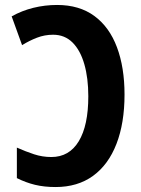

<svg xmlns="http://www.w3.org/2000/svg" viewBox="-20 -744 569 774"><path d="M204 10Q158 10 121 1Q84 -8 48 -26V-149Q84 -133 117.5 -122Q151 -111 187 -111Q259 -111 297.5 -174.5Q336 -238 336 -356Q336 -429 320 -485Q304 -541 272.5 -572.5Q241 -604 194 -604Q160 -604 129 -592Q98 -580 69 -562L27 -678Q68 -701 114.5 -712.5Q161 -724 210 -724Q300 -724 360.5 -679.5Q421 -635 451.5 -553.5Q482 -472 482 -363Q482 -248 449.5 -164Q417 -80 355 -35Q293 10 204 10Z"/></svg>

Font: Noto Sans Condensed
Style: Bold
Weight: 700
Width: 3
Designer: Monotype Design Team
Foundry: Monotype Imaging Inc.
Version: Version 2.013; ttfautohint (v1.8.4.7-5d5b)